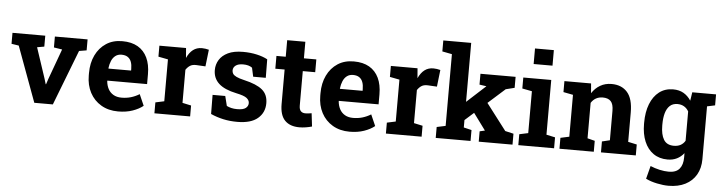

<svg xmlns="http://www.w3.org/2000/svg" viewBox="-54 -1023 5634 1496"><g transform="rotate(5 2763.5 -274.5)"><path d="M227.5 0 67.9 -433.6 10.7 -442.4V-528.3H267.1V-442.9L211.4 -433.1L291 -193.4L303.2 -152.3H306.2L319.8 -193.4L407.2 -432.6L342.3 -442.9V-528.3H598.1V-442.4L539.6 -432.6L372.6 0Z M882.8 10.3Q807.1 10.3 750.5 -23.2Q693.8 -56.6 662.8 -115.2Q631.8 -173.8 631.8 -249V-268.6Q631.8 -347.2 661.1 -408Q690.4 -468.8 743.9 -503.7Q797.4 -538.6 870.1 -538.1Q941.9 -538.1 990.7 -509.8Q1039.6 -481.4 1064.9 -428.2Q1090.3 -375 1090.3 -299.3V-221.7H779.8L778.8 -218.8Q781.7 -184.1 796.1 -157Q810.5 -129.9 836.9 -114.5Q863.3 -99.1 900.9 -99.1Q939.9 -99.1 973.9 -109.1Q1007.8 -119.1 1040 -138.7L1078.6 -50.8Q1045.9 -24.4 996.3 -7.1Q946.8 10.3 882.8 10.3ZM780.8 -315.9H957V-328.6Q957 -360.8 948.5 -384Q939.9 -407.2 921.1 -419.9Q902.3 -432.6 872.6 -432.6Q844.2 -432.6 824.7 -417.7Q805.2 -402.8 794.2 -377Q783.2 -351.1 779.3 -318.4Z M1167 0V-85.4L1235.4 -100.1V-427.7L1159.7 -442.4V-528.3H1368.2L1373.5 -462.9L1374.5 -451.2Q1394 -494.1 1422.9 -516.1Q1451.7 -538.1 1491.7 -538.1Q1504.4 -538.1 1519.5 -535.9Q1534.7 -533.7 1546.4 -530.3L1531.2 -398.9L1460.4 -402.8Q1430.2 -404.3 1411.4 -392.6Q1392.6 -380.9 1377.9 -358.9V-100.1L1446.3 -85.4V0Z M1815.4 10.3Q1756.3 10.3 1705.3 -1Q1654.3 -12.2 1607.4 -33.2L1606 -182.6H1705.1L1724.1 -106.4Q1740.7 -98.1 1760.5 -93.3Q1780.3 -88.4 1805.7 -88.4Q1853.5 -88.4 1873 -104Q1892.6 -119.6 1892.6 -143.1Q1892.6 -165 1871.8 -181.9Q1851.1 -198.7 1789.1 -211.4Q1695.3 -231 1650.9 -272Q1606.4 -313 1606.4 -377Q1606.4 -420.9 1628.7 -457Q1650.9 -493.2 1696.5 -515.1Q1742.2 -537.1 1813.5 -537.1Q1873 -537.1 1922.6 -525.6Q1972.2 -514.2 2005.9 -495.6L2007.3 -351.1H1908.7L1893.6 -420.4Q1880.4 -430.2 1862.5 -435.1Q1844.7 -439.9 1822.3 -439.9Q1784.7 -439.9 1764.6 -424.8Q1744.6 -409.7 1744.6 -385.7Q1744.6 -372.1 1751.7 -360.4Q1758.8 -348.6 1779.8 -338.4Q1800.8 -328.1 1840.8 -318.8Q1939 -296.4 1983.9 -259Q2028.8 -221.7 2028.8 -154.3Q2028.8 -80.6 1975.3 -35.2Q1921.9 10.3 1815.4 10.3Z M2301.3 10.3Q2227.5 10.3 2187.7 -30.3Q2147.9 -70.8 2147.9 -158.7V-428.2H2075.2V-528.3H2147.9V-657.7H2290V-528.3H2387.2V-428.2H2290V-159.2Q2290 -128.4 2303 -115.2Q2315.9 -102.1 2338.4 -102.1Q2350.1 -102.1 2363.8 -103.8Q2377.4 -105.5 2387.2 -107.4L2399.4 -4.4Q2377.4 2 2351.8 6.1Q2326.2 10.3 2301.3 10.3Z M2693.4 10.3Q2617.7 10.3 2561 -23.2Q2504.4 -56.6 2473.4 -115.2Q2442.4 -173.8 2442.4 -249V-268.6Q2442.4 -347.2 2471.7 -408Q2501 -468.8 2554.4 -503.7Q2607.9 -538.6 2680.7 -538.1Q2752.4 -538.1 2801.3 -509.8Q2850.1 -481.4 2875.5 -428.2Q2900.9 -375 2900.9 -299.3V-221.7H2590.3L2589.4 -218.8Q2592.3 -184.1 2606.7 -157Q2621.1 -129.9 2647.5 -114.5Q2673.8 -99.1 2711.4 -99.1Q2750.5 -99.1 2784.4 -109.1Q2818.4 -119.1 2850.6 -138.7L2889.2 -50.8Q2856.4 -24.4 2806.9 -7.1Q2757.3 10.3 2693.4 10.3ZM2591.3 -315.9H2767.6V-328.6Q2767.6 -360.8 2759 -384Q2750.5 -407.2 2731.7 -419.9Q2712.9 -432.6 2683.1 -432.6Q2654.8 -432.6 2635.3 -417.7Q2615.7 -402.8 2604.7 -377Q2593.8 -351.1 2589.8 -318.4Z M2977.5 0V-85.4L3045.9 -100.1V-427.7L2970.2 -442.4V-528.3H3178.7L3184.1 -462.9L3185.1 -451.2Q3204.6 -494.1 3233.4 -516.1Q3262.2 -538.1 3302.2 -538.1Q3314.9 -538.1 3330.1 -535.9Q3345.2 -533.7 3356.9 -530.3L3341.8 -398.9L3271 -402.8Q3240.7 -404.3 3221.9 -392.6Q3203.1 -380.9 3188.5 -358.9V-100.1L3256.8 -85.4V0Z M3367.2 0V-85.4L3436 -100.1V-661.1L3359.9 -675.8V-761.7H3578.1V-100.1L3639.6 -85.4V0ZM3703.6 0V-81.1L3743.7 -90.3L3742.7 -92.3L3638.2 -234.4L3729 -327.6L3902.3 -100.6L3967.8 -85.4V0ZM3563 -144.5 3494.6 -224.1 3724.1 -434.1 3725.1 -435.5 3670.9 -443.4V-528.3H3945.8V-442.4L3877.4 -425.3Z M4013.2 0V-85.4L4082 -100.1V-427.7L4005.9 -442.4V-528.3H4224.6V-100.1L4293 -85.4V0ZM4077.1 -640.1V-761.7H4224.6V-640.1Z M4335 0V-85.4L4403.3 -100.1V-427.7L4327.6 -442.4V-528.3H4536.1L4542.5 -452.6Q4568.8 -493.2 4607.7 -515.6Q4646.5 -538.1 4696.3 -538.1Q4774.9 -538.1 4819.3 -487.8Q4863.8 -437.5 4863.8 -330.1V-100.1L4932.1 -85.4V0H4659.7V-85.4L4720.7 -100.1V-329.6Q4720.7 -382.8 4699.7 -405Q4678.7 -427.2 4637.2 -427.2Q4606.4 -427.2 4583.7 -414.3Q4561 -401.4 4545.9 -377.4V-100.1L4603.5 -85.4V0Z M5205.6 213.4Q5165.5 213.4 5115.7 203.1Q5065.9 192.9 5027.8 173.8L5054.2 72.3Q5088.4 86.9 5126.7 95.5Q5165 104 5198.2 104Q5255.4 104 5282 72.3Q5308.6 40.5 5308.6 -16.1V-50.8Q5285.2 -21 5253.4 -5.4Q5221.7 10.3 5180.7 10.3Q5116.2 10.3 5069.8 -22.2Q5023.4 -54.7 4999 -113.3Q4974.6 -171.9 4974.6 -249.5V-259.8Q4974.6 -343.3 4999 -405.8Q5023.4 -468.3 5068.8 -503.2Q5114.3 -538.1 5177.7 -538.1Q5225.1 -538.1 5259.3 -518.3Q5293.5 -498.5 5317.4 -461.9L5327.6 -528.3H5451.7V-15.6Q5451.7 54.2 5422.1 105.5Q5392.6 156.7 5337.4 185.1Q5282.2 213.4 5205.6 213.4ZM5220.7 -100.6Q5251 -100.6 5272.9 -112.5Q5294.9 -124.5 5308.6 -147.5V-377Q5294.9 -400.9 5272.7 -414.1Q5250.5 -427.2 5221.2 -427.2Q5184.6 -427.2 5161.6 -406Q5138.7 -384.8 5127.9 -347.4Q5117.2 -310.1 5117.2 -259.8V-249.5Q5117.2 -180.2 5141.1 -140.4Q5165 -100.6 5220.7 -100.6ZM5433.6 -425.3 5371.6 -528.3H5513.7V-442.4Z"/></g></svg>

Font: Roboto Slab LO
Style: Bold
Weight: 700
Designer: Google
Version: Version 2.000